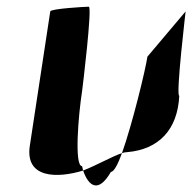

<svg xmlns="http://www.w3.org/2000/svg" viewBox="-20 -728 574 573"><path d="M69 -293C54 -194 153 -196 228 -219C227 -223 226 -228 225 -232C201 -232 214 -386 225 -456C226 -463 256 -708 245 -708C235 -708 131 -702 130 -694ZM228 -219C245 -171 274 -151 311 -215C320 -215 332 -238 344 -271C316 -262 269 -235 228 -219ZM344 -271C350 -273 355 -274 360 -274C453 -282 510 -340 515 -442C504 -442 535 -702 534 -694L420 -559C414 -519 375 -358 344 -271Z"/></svg>

Font: Ampere
Style: UltCndIta
Weight: 400
Version: Version 1